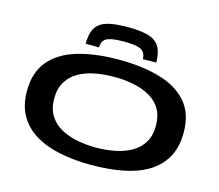

<svg xmlns="http://www.w3.org/2000/svg" viewBox="-126 -1096 1446 1269"><g transform="rotate(15 597.0 -461.5)"><path d="M598 10Q481 10 383 -10Q285 -30 213 -73.5Q141 -117 101.5 -186Q62 -255 62 -353Q62 -481 128 -559.5Q194 -638 314.5 -674Q435 -710 597 -710Q758 -710 879 -674.5Q1000 -639 1067 -561Q1134 -483 1134 -355Q1134 -254 1094.5 -184Q1055 -114 983.5 -71Q912 -28 813.5 -9Q715 10 598 10ZM597 -109Q666 -109 728.5 -121.5Q791 -134 840 -162Q889 -190 917 -236.5Q945 -283 945 -351Q945 -419 917 -465.5Q889 -512 840 -539.5Q791 -567 728.5 -579.5Q666 -592 597 -592Q530 -592 467.5 -580.5Q405 -569 356 -541.5Q307 -514 278 -467.5Q249 -421 249 -351Q249 -283 278 -236Q307 -189 356.5 -161.5Q406 -134 468.5 -121.5Q531 -109 597 -109ZM597 -933Q678 -933 729 -920.5Q780 -908 806 -876.5Q832 -845 837 -789Q839 -774 839 -755L748 -754Q747 -759 746.5 -763Q746 -767 746 -771Q740 -808 706 -821Q672 -834 597 -834Q523 -834 489 -821Q455 -808 449 -771Q448 -767 447.5 -763Q447 -759 447 -754L356 -755Q355 -773 358 -790Q363 -846 389 -877Q415 -908 466 -920.5Q517 -933 597 -933Z"/></g></svg>

Font: Georama ExtraExtended SemiBold
Style: Regular
Weight: 600
Width: 8
Designer: Jean-Baptiste Levee
Foundry: Production Type
Version: Version 1.000